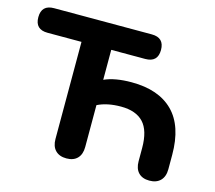

<svg xmlns="http://www.w3.org/2000/svg" viewBox="-105 -831 1083 966"><g transform="rotate(15 436.5 -348.0)"><path d="M239 -71V-577H62Q-3 -577 -3 -641Q-3 -705 62 -705H571Q636 -705 636 -641Q636 -577 571 -577H394V-421Q449 -446 536 -446Q677 -446 752 -371Q827 -296 827 -146V-71Q827 -33 806.5 -12Q786 9 749 9Q712 9 692 -12Q672 -33 672 -71V-140Q672 -231 633 -272.5Q594 -314 516 -314Q444 -314 394 -289V-71Q394 -33 374 -12Q354 9 317 9Q280 9 259.5 -12Q239 -33 239 -71Z"/></g></svg>

Font: Nunito ExtraBold
Style: Regular
Weight: 800
Designer: Vernon Adams
Foundry: Vernon Adams
Version: Version 3.602